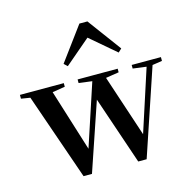

<svg xmlns="http://www.w3.org/2000/svg" viewBox="-105 -818 925 926"><g transform="rotate(-15 357.5 -355.0)"><path d="M200 3 41 -455H152L266 -90H248L252 -103L368 -455H418L539 -90H521L525 -104L639 -455H669L515 3H473L350 -359H365L362 -350L242 3ZM5 -436V-455H224V-437L138 -423H86ZM293 -437V-455H493V-437L416 -425L371 -427ZM563 -437V-455H709V-436L649 -427H639ZM518 -529 368 -657H414L264 -529L247 -545L371 -713H411L535 -545Z"/></g></svg>

Font: Source Serif 4 60pt SemiBold
Style: Regular
Weight: 600
Version: Version 4.004;hotconv 1.0.116;makeotfexe 2.5.65601